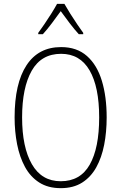

<svg xmlns="http://www.w3.org/2000/svg" viewBox="-20 -969 631 999"><path d="M535 -358Q535 -282 522 -215.5Q509 -149 481 -98.5Q453 -48 407.5 -19Q362 10 296 10Q230 10 184 -19.5Q138 -49 110 -100.5Q82 -152 69 -218.5Q56 -285 56 -358Q56 -535 118 -629.5Q180 -724 298 -724Q380 -724 432.5 -677.5Q485 -631 510 -548.5Q535 -466 535 -358ZM95 -358Q95 -203 146 -114.5Q197 -26 296 -26Q398 -26 447 -112.5Q496 -199 496 -358Q496 -517 446 -603Q396 -689 298 -689Q195 -689 145 -601Q95 -513 95 -358ZM315 -949Q328 -926 346.5 -896.5Q365 -867 383.5 -840Q402 -813 413 -798V-791H390Q367 -816 342 -849Q317 -882 296 -911Q276 -883 250.5 -849Q225 -815 203 -791H179V-798Q193 -817 211.5 -844Q230 -871 247.5 -899Q265 -927 277 -949Z"/></svg>

Font: Noto Sans Sinhala Condensed ExtraLight
Style: Regular
Weight: 200
Width: 3
Designer: Jelle Bosma - Monotype Design Team
Foundry: Monotype Imaging Inc.
Version: Version 2.006; ttfautohint (v1.8.4.7-5d5b)